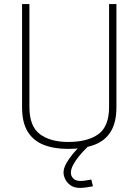

<svg xmlns="http://www.w3.org/2000/svg" viewBox="-20 -720 678 940"><path d="M314 9Q244 9 193.5 -11Q143 -31 115.5 -75.5Q88 -120 88 -196V-700H124V-196Q124 -102 175 -63.5Q226 -25 314 -25Q409 -25 461.5 -63Q514 -101 514 -196V-700H550V-196Q550 -121 522.5 -76Q495 -31 442 -11Q389 9 314 9ZM373 200Q343 200 325 187Q307 174 299 156.5Q291 139 291 125Q291 104 304.5 80Q318 56 337 33Q356 10 374 -6L408 0Q385 22 366.5 45Q348 68 337.5 88.5Q327 109 327 126Q327 142 339 154Q351 166 374 166Q385 166 400.5 163.5Q416 161 427 159L435 192Q423 194 405 197Q387 200 373 200Z"/></svg>

Font: TitilliumWeb ExtraLight
Style: Regular
Weight: 400
Designer: Mohamed Gaber, Accademia di Belle Arti di Urbino and others
Foundry: Kief Type Foundry, Accademia di Belle Arti di Urbino and others
Version: Version 3.000; ttfautohint (v1.8.2)